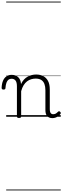

<svg xmlns="http://www.w3.org/2000/svg" viewBox="-76 -1435 767 2360"><path d="M157 15Q144 15 138 10.5Q132 6 132 -4V-374Q132 -424 114.5 -445.5Q97 -467 66 -467Q44 -467 28.5 -455.5Q13 -444 3.5 -418.5Q-6 -393 -9 -352Q-9 -343 -15 -338.5Q-21 -334 -33 -334Q-43 -334 -49.5 -338.5Q-56 -343 -56 -355Q-54 -408 -38.5 -443.5Q-23 -479 4 -497Q31 -515 67 -515Q95 -515 115 -507Q135 -499 149.5 -484.5Q164 -470 172 -450Q180 -430 182 -405V-401Q198 -435 219 -457.5Q240 -480 265 -493.5Q290 -507 316.5 -513Q343 -519 369 -519Q417 -519 454.5 -500Q492 -481 514 -440.5Q536 -400 536 -334V-94Q536 -74 540 -60Q544 -46 553.5 -38.5Q563 -31 578 -31Q588 -31 598 -34Q608 -37 618 -44.5Q628 -52 638 -62Q644 -68 650.5 -67.5Q657 -67 664 -60Q670 -54 671 -47.5Q672 -41 667 -34Q656 -19 639.5 -7Q623 5 605 11Q587 17 567 17Q547 17 531 10.5Q515 4 504 -8Q493 -20 487.5 -38.5Q482 -57 482 -82V-326Q482 -371 470 -403Q458 -435 431.5 -452Q405 -469 362 -469Q335 -469 307.5 -461Q280 -453 256.5 -435Q233 -417 214.5 -387.5Q196 -358 184 -314V-4Q184 6 177.5 10.5Q171 15 157 15ZM0 895H671V905H0ZM0 -20H671V0H0ZM0 -505H671V-500H0ZM0 -1415H671V-1405H0Z"/></svg>

Font: Playwrite BE WAL Guides
Style: Regular
Weight: 400
Designer: Veronika Burian, José Scaglione
Foundry: TypeTogether
Version: Version 1.003